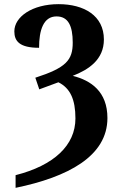

<svg xmlns="http://www.w3.org/2000/svg" viewBox="-20 -744 573 924"><path d="M55 99V160C307 108 497 8 497 -176C497 -303 418 -357 330 -379C407 -409 480 -457 480 -554C480 -669 384 -724 262 -724C135 -724 49 -663 49 -593C49 -546 74 -514 168 -514C168 -599 189 -665 252 -665C308 -665 330 -620 330 -539C330 -455 299 -418 150 -370L169 -314C196 -324 231 -337 261 -348C318 -320 343 -265 343 -174C343 -45 240 52 55 99Z"/></svg>

Font: Noto Serif Condensed
Style: Bold
Weight: 700
Width: 3
Designer: Monotype Design Team
Foundry: Monotype Imaging Inc.
Version: Version 2.015